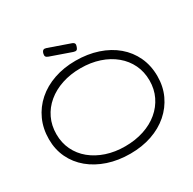

<svg xmlns="http://www.w3.org/2000/svg" viewBox="-188 -1055 1264 1260"><g transform="rotate(-30 444.5 -424.5)"><path d="M450 15Q359 15 282.5 -10.5Q206 -36 150 -82.5Q94 -129 63.5 -193Q33 -257 33 -334Q33 -414 63 -480Q93 -546 147.5 -594Q202 -642 277 -668Q352 -694 441 -694Q532 -694 608.5 -668.5Q685 -643 740.5 -596Q796 -549 826.5 -483.5Q857 -418 857 -338Q857 -260 827 -195.5Q797 -131 742.5 -83.5Q688 -36 613.5 -10.5Q539 15 450 15ZM444 -44Q522 -44 587 -65.5Q652 -87 699 -126.5Q746 -166 772 -220Q798 -274 798 -339Q798 -405 772 -459Q746 -513 698.5 -552.5Q651 -592 586.5 -613.5Q522 -635 445 -635Q368 -635 303.5 -613.5Q239 -592 191.5 -552.5Q144 -513 118 -458.5Q92 -404 92 -338Q92 -273 118 -219Q144 -165 191.5 -126Q239 -87 303.5 -65.5Q368 -44 444 -44ZM458 -751 301 -806Q287 -811 283 -819Q279 -827 283 -842Q288 -858 296.5 -862Q305 -866 319 -861L479 -805Q493 -800 496.5 -791.5Q500 -783 494 -768Q489 -753 481 -749.5Q473 -746 458 -751Z"/></g></svg>

Font: Fredoka SemiExpanded Light
Style: Regular
Weight: 300
Width: 6
Designer: Ben Nathan
Foundry: Milena B. Brandão, Ben Nathan
Version: Version 2.001